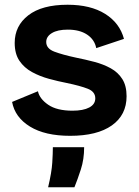

<svg xmlns="http://www.w3.org/2000/svg" viewBox="-20 -559 585 810"><path d="M276 14Q170 14 106.5 -25Q43 -64 31 -129L140 -174Q147 -142 183.5 -117Q220 -92 286 -92Q331 -92 356.5 -105.5Q382 -119 382 -144Q382 -172 350.5 -184.5Q319 -197 261 -209Q225 -216 186.5 -226.5Q148 -237 115 -255Q82 -273 62 -302.5Q42 -332 42 -378Q42 -450 99.5 -494.5Q157 -539 265 -539Q362 -539 423.5 -500.5Q485 -462 503 -395L386 -356Q379 -392 347.5 -413Q316 -434 266 -434Q223 -434 199 -419.5Q175 -405 175 -382Q175 -354 209.5 -341Q244 -328 300 -316Q340 -308 378 -298Q416 -288 447 -271Q478 -254 496 -225.5Q514 -197 514 -153Q514 -74 452 -30Q390 14 276 14ZM183 231Q198 168 200.5 127.5Q203 87 203 62H335Q335 113 321 156Q307 199 294 231Z"/></svg>

Font: Bricolage Grotesque 12pt Bricolage Grotesque 10pt Regular
Style: Bold
Weight: 700
Designer: Mathieu Triay
Foundry: Atelier Triay
Version: Version 1.001; ttfautohint (v1.8.4.7-5d5b);gftools[0.9.33.de